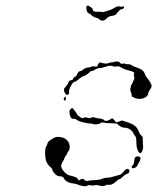

<svg xmlns="http://www.w3.org/2000/svg" viewBox="-20 -663 587 687"><path d="M465 -101Q469 -104 474.5 -103.5Q480 -103 482 -100Q485 -95 477 -81Q475 -79 472 -72Q469 -65 463 -63Q455 -59 452 -62.5Q449 -66 455 -72Q459 -75 460 -86.5Q461 -98 465 -101ZM172 -169Q180 -174 191 -173Q210 -172 220 -161Q228 -153 229 -142Q231 -126 223 -120Q221 -118 221 -115Q221 -112 217 -108Q213 -104 211 -98Q209 -92 205 -85Q198 -75 199 -67Q200 -59 210 -48Q220 -37 230 -35Q236 -34 246.5 -30.5Q257 -27 259 -22Q261 -17 261.5 -17Q262 -17 268 -21Q276 -26 283 -19Q288 -14 295.5 -16Q303 -18 319.5 -18.5Q336 -19 344.5 -23Q353 -27 362.5 -27Q372 -27 385 -31Q398 -35 403 -36Q416 -38 424 -51Q430 -58 436 -58.5Q442 -59 443 -52Q444 -43 432 -40Q426 -38 418.5 -30Q411 -22 407.5 -22Q404 -22 396 -14Q380 1 367 -2Q363 -3 360 -1Q350 6 335 1Q326 -2 319 0Q312 2 305 0Q298 -2 292 1.5Q286 5 275.5 2.5Q265 0 257 -3Q249 -6 246 -6Q243 -6 233 -8Q215 -12 207 -27Q205 -32 195.5 -32Q186 -32 178 -39.5Q170 -47 168 -54Q166 -61 159 -66.5Q152 -72 147 -82.5Q142 -93 141.5 -113Q141 -133 145.5 -139.5Q150 -146 150 -150Q150 -157 172 -169ZM278 -241Q285 -245 296 -241Q301 -239 306.5 -242Q312 -245 318.5 -242.5Q325 -240 336.5 -239Q348 -238 352 -233.5Q356 -229 363.5 -231Q371 -233 375.5 -236.5Q380 -240 381.5 -240Q383 -240 390 -232L396 -225L406 -228L416 -232L435 -226Q454 -220 463.5 -212Q473 -204 478 -189Q480 -183 486 -178Q492 -173 491 -165Q491 -149 492 -141Q493 -133 490 -125Q482 -104 472 -127Q468 -137 468 -154Q468 -171 465 -174Q462 -177 458 -185Q454 -194 445 -200Q436 -206 426 -206Q415 -206 405 -215L398 -221L379 -222Q361 -222 352.5 -224Q344 -226 341 -223Q338 -220 328.5 -218.5Q319 -217 314.5 -219Q310 -221 303 -221Q294 -221 276.5 -225.5Q259 -230 254 -235Q249 -238 243 -238Q237 -238 234 -242Q231 -246 229 -256Q227 -267 231.5 -271.5Q236 -276 238 -276.5Q240 -277 244 -271Q248 -265 250.5 -262.5Q253 -260 255.5 -254.5Q258 -249 261.5 -247.5Q265 -246 269 -242.5Q273 -239 278 -241ZM210 -314Q213 -317 214 -317Q215 -317 215.5 -314Q216 -311 215.5 -308Q215 -305 214 -304Q213 -301 210 -304Q206 -310 210 -314ZM465 -423Q477 -419 483.5 -415.5Q490 -412 493.5 -407.5Q497 -403 499 -397Q501 -390 507 -383.5Q513 -377 518 -367Q523 -359 522.5 -354.5Q522 -350 516 -341Q510 -332 510 -327.5Q510 -323 505.5 -318.5Q501 -314 493.5 -311.5Q486 -309 479 -309Q467 -309 453 -317Q451 -318 451 -323.5Q451 -329 448 -334.5Q445 -340 446.5 -344.5Q448 -349 448 -353.5Q448 -358 450 -359Q451 -360 452.5 -363.5Q454 -367 456 -371Q458 -375 459.5 -379Q461 -383 461 -384Q461 -387 459.5 -390Q458 -393 459 -397Q462 -402 458.5 -404.5Q455 -407 441 -411Q424 -415 418 -419Q405 -428 396 -425Q391 -424 387 -425Q377 -431 357 -424Q348 -420 338 -419.5Q328 -419 320.5 -414Q313 -409 308.5 -409Q304 -409 299 -403Q295 -399 287.5 -394.5Q280 -390 276 -390Q274 -390 263 -380.5Q252 -371 249 -371Q241 -371 233 -354Q226 -341 227 -333.5Q228 -326 223 -324Q216 -321 211 -333Q208 -340 208.5 -343Q209 -346 215 -353Q222 -360 224 -366Q226 -372 227.5 -373.5Q229 -375 235 -376Q241 -377 241.5 -381Q242 -385 248 -388Q254 -391 256 -397Q260 -409 269 -409Q273 -409 276 -413Q278 -416 285.5 -419Q293 -422 299 -422Q304 -422 307.5 -424.5Q311 -427 318 -425Q330 -423 330 -430Q330 -432 333 -436L337 -440L348 -437Q360 -434 367.5 -437Q375 -440 380.5 -440Q386 -440 388.5 -441.5Q391 -443 398.5 -443Q406 -443 410 -438Q414 -433 418 -435Q422 -437 427 -435Q432 -433 440 -433Q448 -433 451.5 -429.5Q455 -426 465 -423ZM291 -642Q293 -645 302.5 -639Q312 -633 312 -628Q312 -620 332 -621Q344 -621 345.5 -620Q347 -619 354 -621Q361 -623 370.5 -626Q380 -629 388 -634Q400 -642 407 -640Q413 -638 418 -639.5Q423 -641 424 -640Q425 -639 423 -635Q421 -630 415.5 -630Q410 -630 404 -622Q396 -612 392 -609.5Q388 -607 380 -606Q369 -605 362.5 -598Q356 -591 352 -590Q341 -587 334 -595Q331 -598 326 -599Q313 -602 306 -610Q303 -613 298 -615Q293 -617 291 -623Q287 -638 291 -642Z"/></svg>

Font: TT2020 Style D
Style: Italic
Weight: 400
Italic angle: -15°
Version: Version 0.2.000